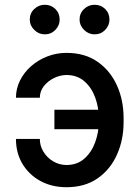

<svg xmlns="http://www.w3.org/2000/svg" viewBox="-20 -775 585 805"><path d="M258.9 -460.6Q231.2 -460.2 205.6 -447.4Q180 -434.7 163.5 -413.4Q147 -392 147 -365.1H46.9Q46.9 -403.4 63.9 -437.5Q81 -471.6 110.4 -497.5Q139.9 -523.4 178.3 -538.4Q216.6 -553.3 258.9 -553.3Q335.9 -553.3 389.4 -515.8Q442.8 -478.3 470.5 -416.4Q498.2 -354.4 498.2 -280.5V-262.8Q498.2 -188.9 470.5 -126.8Q442.8 -64.6 389.4 -27.3Q335.9 9.9 258.9 9.9Q197.1 9.9 149.1 -16.3Q101.2 -42.6 74 -88.2Q46.9 -133.9 46.9 -192.5H147Q147 -163.4 162.3 -138.5Q177.6 -113.6 202.9 -98.5Q228.3 -83.5 258.9 -83.1Q304.7 -83.5 334.7 -110.8Q364.7 -138.1 379.4 -179.5Q394.2 -220.9 394.2 -262.8V-280.5Q394.2 -324.2 379.4 -365.4Q364.7 -406.6 334.7 -433.4Q304.7 -460.2 258.9 -460.6ZM431.5 -315V-233.3H208.1V-315ZM167.6 -631Q142.4 -631 123.6 -649.7Q104.8 -668.3 104.8 -692.8Q104.8 -719.5 123.6 -737.2Q142.4 -755 167.6 -755Q194.2 -755 212.2 -737.2Q230.1 -719.5 230.1 -692.8Q230.1 -668.3 212.2 -649.7Q194.2 -631 167.6 -631ZM376.4 -631Q351.2 -631 332.4 -649.7Q313.6 -668.3 313.6 -692.8Q313.6 -719.5 332.4 -737.2Q351.2 -755 376.4 -755Q403.1 -755 421 -737.2Q438.9 -719.5 438.9 -692.8Q438.9 -668.3 421 -649.7Q403.1 -631 376.4 -631Z"/></svg>

Font: InterMG Medium
Style: Regular
Weight: 500
Designer: Rasmus Andersson
Foundry: rsms
Version: Version 3.019;December 26, 2023;FontCreator 15.0.0.2955 64-b